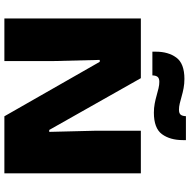

<svg xmlns="http://www.w3.org/2000/svg" viewBox="-16 -874 890 899"><g transform="rotate(90 429.5 -425.0)"><path d="M346.5 -639 589 -210H598L592.5 -431.5V-639H792V0H525L270 -446.5H261L266.5 -225V0H67V-639ZM508 -700Q486 -700 466 -703.8Q446 -707.5 427.8 -712.8Q409.5 -718 393.5 -721.8Q377.5 -725.5 364 -725.5Q347 -725.5 340.5 -717.5Q334 -709.5 333.5 -693H222.5V-709.5Q222.5 -767.5 250.2 -805.2Q278 -843 350 -843Q372.5 -843 392.8 -839.2Q413 -835.5 431 -830.2Q449 -825 464.8 -821.2Q480.5 -817.5 494 -817.5Q511.5 -817.5 517.8 -825.8Q524 -834 524.5 -850H636.5V-835.5Q636.5 -776 608.8 -738Q581 -700 508 -700Z"/></g></svg>

Font: Anek Latin Expanded ExtraBold
Style: Regular
Weight: 800
Width: 7
Designer: Yesha Goshar
Foundry: Ek Type
Version: Version 1.003